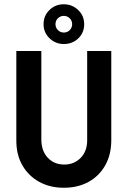

<svg xmlns="http://www.w3.org/2000/svg" viewBox="-20 -863 596 896"><path d="M277.8 13.2Q213.9 13.2 163.9 -13.9Q113.9 -41 85.1 -90.3Q56.2 -139.6 56.2 -206.9V-625H172.9V-212.5Q172.9 -159 202.8 -127.1Q232.6 -95.1 279.9 -95.1Q325.7 -95.1 356.2 -126Q386.8 -156.9 386.8 -208.3V-625H499.3V-209Q499.3 -141 470.8 -91Q442.4 -41 392.7 -13.9Q343.1 13.2 277.8 13.2ZM277.8 -657.6Q238.9 -657.6 211.1 -684.4Q183.3 -711.1 183.3 -750Q183.3 -789.6 210.8 -816.3Q238.2 -843.1 277.8 -843.1Q316.7 -843.1 344.8 -816.3Q372.9 -789.6 372.9 -750Q372.9 -710.4 345.5 -684Q318.1 -657.6 277.8 -657.6ZM277.8 -711.1Q294.4 -711.1 305.6 -722.6Q316.7 -734 316.7 -750Q316.7 -766.7 305.2 -777.8Q293.8 -788.9 277.8 -788.9Q261.8 -788.9 250.3 -777.8Q238.9 -766.7 238.9 -750Q238.9 -734 250.3 -722.6Q261.8 -711.1 277.8 -711.1Z"/></svg>

Font: Afacad SemiBold
Style: Regular
Weight: 600
Designer: Kristian Moeller
Foundry: Dicotype
Version: Version 1.000